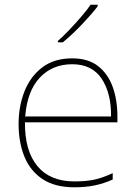

<svg xmlns="http://www.w3.org/2000/svg" viewBox="-20 -786 580 816"><path d="M287 -538Q355 -538 397 -505Q439 -472 459 -416.5Q479 -361 479 -291V-266H86Q85 -145 139 -80Q193 -15 296 -15Q344 -15 378.5 -22Q413 -29 459 -50V-23Q421 -6 382.5 2Q344 10 296 10Q213 10 160.5 -25Q108 -60 83.5 -121Q59 -182 59 -259Q59 -334 84 -397.5Q109 -461 159.5 -499.5Q210 -538 287 -538ZM287 -513Q203 -513 149.5 -456.5Q96 -400 87 -291H452Q453 -390 412 -451.5Q371 -513 287 -513ZM395 -759Q369 -725 328 -682Q287 -639 247 -606H226V-612Q249 -632 275.5 -660Q302 -688 326.5 -716.5Q351 -745 365 -766H395Z"/></svg>

Font: Noto Sans Syriac Western Thin
Style: Regular
Weight: 100
Designer: Patrick Giasson and the Monotype Design Team
Foundry: Monotype Imaging Inc.
Version: Version 3.000; ttfautohint (v1.8.4.7-5d5b)